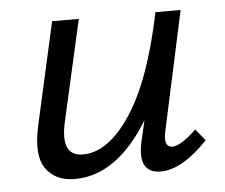

<svg xmlns="http://www.w3.org/2000/svg" viewBox="-39 -459 597 509"><g transform="rotate(-5 259.5 -205.0)"><path d="M470 -97 495 -66Q426 6 370 6Q307 6 325 -77L338 -133Q253 6 141 6Q89 6 64 -30Q39 -66 56 -143L117 -416H188L128 -150Q106 -57 168 -57Q235 -57 295 -147Q355 -237 392 -416H459L390 -97Q382 -57 406 -57Q428 -57 470 -97Z"/></g></svg>

Font: EauTest Medium
Style: Italic
Weight: 500
Italic angle: -12°
Designer: Christian Thalmann (Catharsis Fonts)
Version: Version 0.001;PS 000.001;hotconv 1.0.88;makeotf.lib2.5.64775